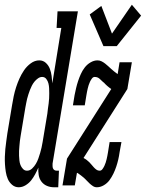

<svg xmlns="http://www.w3.org/2000/svg" viewBox="-42 -783 616 811"><path d="M395 -588 337 -722 386 -758 431 -641 515 -763 554 -717 451 -588ZM37 8Q21 8 9 -2.5Q-3 -13 -9 -27Q-15 -41 -17.5 -57Q-20 -73 -21 -89Q-22 -105 -21.5 -121Q-21 -137 -19.5 -153.5Q-18 -170 -15.5 -186.5Q-13 -203 -11 -219L9 -339Q12 -358 16 -377Q20 -396 26 -414.5Q32 -433 40 -451Q48 -469 59.5 -486Q71 -503 88 -515.5Q105 -528 124 -528Q140 -528 151.5 -517.5Q163 -507 168.5 -492.5Q174 -478 176 -462.5Q178 -447 179 -431L217 -665H197L201 -735H287L180 -92Q180 -87 180 -81.5Q180 -76 182 -71.5Q184 -67 188 -64.5Q192 -62 198 -62H207L204 8H186Q170 8 156 2Q142 -4 133 -16Q124 -28 121.5 -43.5Q119 -59 120 -75Q114 -61 106.5 -47Q99 -33 89.5 -21Q80 -9 66 -0.5Q52 8 37 8ZM367 8Q358 8 350.5 3Q343 -2 337 -7.5Q331 -13 325 -19.5Q319 -26 313 -31.5Q307 -37 300 -42Q293 -47 286 -52L283 -53L274 0H222L241 -113L428 -407Q419 -413 411 -420Q403 -427 396 -435H395Q395 -435 395 -435Q395 -435 395 -435Q387 -443 378.5 -450.5Q370 -458 358 -458Q351 -458 346 -451Q341 -444 338 -437.5Q335 -431 332.5 -423.5Q330 -416 328.5 -409Q327 -402 325.5 -395Q324 -388 323 -381L316 -338H266L273 -381Q276 -396 279.5 -411Q283 -426 288 -441Q293 -456 299.5 -470.5Q306 -485 316 -498Q326 -511 340.5 -519.5Q355 -528 370 -528Q379 -528 387 -524Q395 -520 402 -514.5Q409 -509 415 -503.5Q421 -498 427.5 -492Q434 -486 441 -480.5Q448 -475 455 -470L463 -520H515L496 -407L311 -116L312 -115Q318 -112 324 -107.5Q330 -103 335 -98Q340 -93 344.5 -87.5Q349 -82 354 -76.5Q359 -71 365 -66.5Q371 -62 379 -62Q386 -62 391 -69Q396 -76 399 -82.5Q402 -89 404.5 -96.5Q407 -104 408.5 -111Q410 -118 411.5 -125Q413 -132 414 -139L421 -183H471L463 -139Q461 -124 457.5 -109Q454 -94 449 -79Q444 -64 437 -49.5Q430 -35 420.5 -22Q411 -9 396.5 -0.5Q382 8 367 8ZM72 -62Q84 -62 93.5 -71Q103 -80 109.5 -91Q116 -102 120 -113.5Q124 -125 127.5 -136.5Q131 -148 133.5 -159.5Q136 -171 138 -183L158 -303Q159 -314 160.5 -324.5Q162 -335 163.5 -346Q165 -357 165.5 -367.5Q166 -378 166 -389Q166 -400 165.5 -410.5Q165 -421 162.5 -431Q160 -441 153.5 -449.5Q147 -458 136 -458Q127 -458 118.5 -452Q110 -446 103.5 -438Q97 -430 92.5 -421Q88 -412 84.5 -403Q81 -394 78 -384.5Q75 -375 72.5 -365.5Q70 -356 68.5 -346.5Q67 -337 65 -328L45 -208Q43 -198 42 -187.5Q41 -177 40 -166.5Q39 -156 38.5 -145.5Q38 -135 38.5 -125Q39 -115 40 -105Q41 -95 44.5 -86Q48 -77 55 -69.5Q62 -62 72 -62Z"/></svg>

Font: Iosevka Gothic
Style: Italic
Weight: 400
Italic angle: -9°
Monospace: yes
Designer: Belleve Invis
Foundry: Belleve Invis
Version: Version 15.5.1; ttfautohint (v1.8.4)